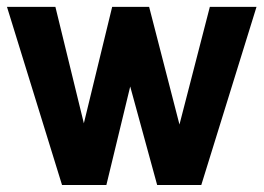

<svg xmlns="http://www.w3.org/2000/svg" viewBox="-20 -530 755 550"><path d="M0 -510.3H138.7L220.2 -176.8L301.3 -510.3H407.2L494.1 -173.3L581.1 -510.3H714.8L556.6 0H430.2L353 -282.2L284.7 0H157.7Z"/></svg>

Font: Hammersmith One
Style: Regular
Weight: 400
Designer: Nicole Fally
Foundry: Nicole Fally
Version: Version 1.002